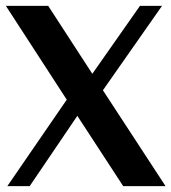

<svg xmlns="http://www.w3.org/2000/svg" viewBox="-24 -633 583 653"><path d="M395 0 239 -239 77 0H1L203 -294L-4 -613H140L290 -382L452 -613H527L326 -326L539 0Z"/></svg>

Font: Arya
Style: Bold
Weight: 700
Designer: Eduardo Rodriguez Tunni, Modular Infotech
Foundry: Eduardo Rodriguez Tunni, Modular Infotech
Version: Version 1.002